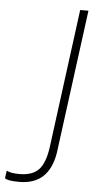

<svg xmlns="http://www.w3.org/2000/svg" viewBox="-62 -814 439 857"><g transform="rotate(5 157.0 -386.0)"><path d="M58 8Q4 8 -7 -3L-2 -37Q16 -27 56 -27Q113 -27 141.5 -56.5Q170 -86 180 -158L262 -780H299L214 -137Q191 8 58 8Z"/></g></svg>

Font: Tanohe Sans ExtraLight
Style: Italic
Weight: 200
Designer: Village Type and Design LLC & Cristiano Sobral
Foundry: Cooper Hewitt Smithsonian Design Museum
Version: Version 1.00;September 29, 2021;FontCreator 13.0.0.2655 64-b